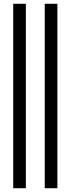

<svg xmlns="http://www.w3.org/2000/svg" viewBox="-20 -738 373 1017"><path d="M117 -718H50V259H117ZM217 259H284V-718H217Z"/></svg>

Font: LT Superior Serif Medium
Style: Regular
Weight: 500
Designer: Daniel Lyons
Foundry: LyonsType
Version: Version 2.120;FEAKit 1.0